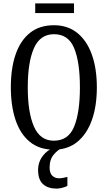

<svg xmlns="http://www.w3.org/2000/svg" viewBox="-20 -874 637 1134"><path d="M298 10Q213 10 156.5 -36Q100 -82 72 -165Q44 -248 44 -359Q44 -470 72 -552Q100 -634 156.5 -679.5Q213 -725 299 -725Q380 -725 436.5 -679.5Q493 -634 522.5 -551.5Q552 -469 552 -358Q552 -247 522.5 -164.5Q493 -82 436.5 -36Q380 10 298 10ZM298 -43Q384 -43 418 -126.5Q452 -210 452 -358Q452 -507 418 -589.5Q384 -672 299 -672Q217 -672 180.5 -589.5Q144 -507 144 -358Q144 -210 180.5 -126.5Q217 -43 298 -43ZM315 240Q263 240 234 213.5Q205 187 205 130Q205 83 233 46.5Q261 10 298 0H347Q322 10 297.5 39Q273 68 273 115Q273 149 289 164Q305 179 328 179Q348 179 378 171V224Q365 231 346.5 235.5Q328 240 315 240ZM188 -797V-854H417V-797Z"/></svg>

Font: Noto Serif ExtraCondensed
Style: Regular
Weight: 400
Width: 2
Designer: Monotype Design Team
Foundry: Monotype Imaging Inc.
Version: Version 2.015